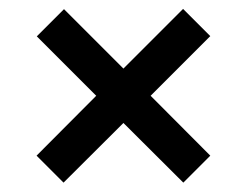

<svg xmlns="http://www.w3.org/2000/svg" viewBox="-20 -570 540 420"><path d="M381 -170.5 440 -229.5 309.5 -360.5 440 -491 380.5 -550.5 250 -420 120 -550 60.5 -490.5 190.5 -360.5 60 -229.5 119 -170.5 250 -301Z"/></svg>

Font: Eudonet SemiBold
Style: Regular
Weight: 600
Designer: Mikhail Sharanda
Foundry: Mikhail Sharanda
Version: Version 4.503;Glyphs 3.1.2 (3151)